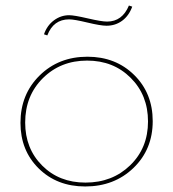

<svg xmlns="http://www.w3.org/2000/svg" viewBox="-20 -669 626 694"><path d="M151 -541 139 -545Q150 -577 175 -595.5Q200 -614 230 -614Q248 -614 297.5 -602.5Q347 -591 367 -591Q422 -591 446 -649L458 -645Q446 -612 421.5 -594Q397 -576 365 -576Q344 -576 296 -587.5Q248 -599 230 -599Q173 -599 151 -541ZM288 5Q186 5 120 -60Q54 -125 54 -225Q54 -328 123 -396Q192 -464 296 -464Q398 -464 465 -398Q532 -332 532 -231Q532 -129 462.5 -62Q393 5 288 5ZM289 -9Q386 -9 450.5 -71.5Q515 -134 515 -230Q515 -325 452.5 -387.5Q390 -450 295 -450Q199 -450 135 -386.5Q71 -323 71 -226Q71 -132 132.5 -70.5Q194 -9 289 -9Z"/></svg>

Font: EauTestSC Thin
Style: Regular
Weight: 250
Designer: Christian Thalmann (Catharsis Fonts)
Version: Version 0.001;PS 000.001;hotconv 1.0.88;makeotf.lib2.5.64775